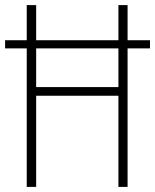

<svg xmlns="http://www.w3.org/2000/svg" viewBox="-20 -734 609 754"><path d="M85 0H122V-358H445V0H481V-544H569V-576H481V-714H445V-576H122V-714H85V-576H0V-544H85ZM122 -392V-544H445V-392Z"/></svg>

Font: Noto Sans Bengali Condensed ExtraLight
Style: Regular
Weight: 200
Width: 3
Designer: Joana Ranito - Universal Thirst; Jelle Bosma - Monotype Design Team
Foundry: Universal Thirst ehf.
Version: Version 3.000